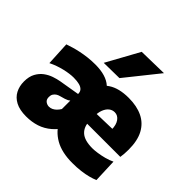

<svg xmlns="http://www.w3.org/2000/svg" viewBox="-190 -972 1183 1183"><g transform="rotate(45 401.0 -380.5)"><path d="M590 14.5Q497.5 14.5 438.5 -19.5Q379.5 -53.5 351 -113.2Q322.5 -173 322.5 -251Q322.5 -328.5 344.5 -388.2Q366.5 -448 417 -481.8Q467.5 -515.5 553 -515.5Q623.5 -515.5 673.8 -491.2Q724 -467 750.8 -417.2Q777.5 -367.5 777.5 -289.5Q777.5 -269 776.2 -253Q775 -237 772.5 -221.5L614 -276.5Q615 -282.5 615.5 -289.2Q616 -296 616 -301.5Q616 -343.5 598.5 -367.8Q581 -392 554 -392Q533.5 -392 517.2 -379.2Q501 -366.5 491.2 -341.8Q481.5 -317 481.5 -280V-248.5Q481.5 -194.5 512.8 -165.8Q544 -137 613.5 -137Q631 -137 657.2 -140.8Q683.5 -144.5 711.8 -152Q740 -159.5 763.5 -171L769.5 -16.5Q750 -8 723.5 -1Q697 6 663.5 10.2Q630 14.5 590 14.5ZM243 -129Q255.5 -129 267.8 -134.8Q280 -140.5 290.5 -151Q301 -161.5 309.5 -175.5V-249Q304.5 -244.5 297.5 -240.8Q290.5 -237 278.2 -233Q266 -229 245 -223.5Q232.5 -220.5 222.5 -213.8Q212.5 -207 206.2 -196.8Q200 -186.5 200 -171.5Q200 -149 213.5 -139Q227 -129 243 -129ZM185.5 13Q129 13 93.5 -5.8Q58 -24.5 41 -57Q24 -89.5 24 -130Q24 -173.5 39.8 -202.2Q55.5 -231 79.5 -248.8Q103.5 -266.5 130.8 -275.8Q158 -285 181 -289L314.5 -311.5Q315 -330 305 -341.5Q295 -353 274.8 -358.5Q254.5 -364 224 -364Q207 -364 186.8 -361.2Q166.5 -358.5 144.5 -353.2Q122.5 -348 99.8 -340Q77 -332 55 -321L47 -476.5Q64.5 -482.5 87.5 -489.5Q110.5 -496.5 137.8 -502.2Q165 -508 196.2 -511.8Q227.5 -515.5 261.5 -515.5Q356.5 -515.5 403.2 -473Q450 -430.5 450 -334L424.5 -255L418.5 -126Q388 -74.5 352.8 -44.2Q317.5 -14 276 -0.5Q234.5 13 185.5 13ZM381 -221.5V-302.5L665 -310.5L772.5 -292.5V-221.5ZM290.5 -559Q320 -613 349.5 -666Q379 -719 408 -772.5L598 -776.5Q568 -739 538.8 -702.5Q509.5 -666 481.5 -630.8Q453.5 -595.5 425.5 -561Z"/></g></svg>

Font: Commissioner Thin ExtraBold
Style: Regular
Weight: 800
Version: Version 1.000